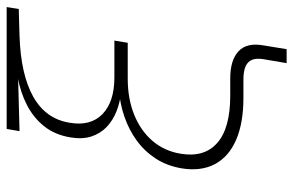

<svg xmlns="http://www.w3.org/2000/svg" viewBox="-175 -593 900 590"><g transform="rotate(-90 275.0 -298.0)"><path d="M376 132.8 388.2 61Q391.6 40 386.2 26.6Q380.9 13.2 366 6.6Q351.1 0 325.2 0H269Q191.9 0 140.1 -22.5Q88.4 -44.9 65.7 -87.6Q43 -130.4 52.7 -189.9Q60.5 -235.8 83.3 -270.3Q106 -304.7 138.9 -328.4Q171.9 -352.1 210.9 -365.5Q250 -378.9 290 -382.3L288.6 -375.5Q256.3 -378.9 228.3 -389.9Q200.2 -400.9 179.9 -420.2Q159.7 -439.5 150.6 -467.3Q141.6 -495.1 147.9 -532.2Q155.8 -579.1 181.6 -611.8Q207.5 -644.5 246.6 -664.8Q285.6 -685.1 332.5 -693.4V-692.4L167 -688L173.8 -727.5H548.3L542.5 -690.4L459.5 -688Q340.8 -684.1 272.7 -645.8Q204.6 -607.4 192.9 -534.2Q181.6 -470.2 219.2 -433.3Q256.8 -396.5 332.5 -396.5H445.3L438.5 -355.5H328.1Q266.6 -355.5 217.5 -335.7Q168.5 -315.9 137.2 -279.5Q106 -243.2 97.7 -193.4Q85.4 -120.6 130.6 -80.6Q175.8 -40.5 275.9 -40.5H329.1Q384.8 -40.5 412.1 -15.4Q439.5 9.8 430.7 60.5L418.9 132.8Z"/></g></svg>

Font: Inter 17pt ExtraLight
Style: Italic
Weight: 250
Italic angle: -9.3988°
Version: Version 4.001;git-66647c0bb